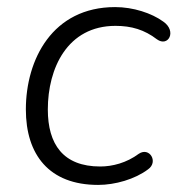

<svg xmlns="http://www.w3.org/2000/svg" viewBox="-20 -514 507 542"><path d="M257 8C305 8 361 -8 398 -36C428 -57 402 -100 372 -80C337 -54 297 -44 263 -44C158 -44 115 -107 115 -205C115 -321 170 -441 306 -441C351 -441 388 -430 423 -403C455 -380 480 -426 441 -453C408 -477 356 -494 305 -494C128 -494 53 -346 53 -205C53 -78 118 8 257 8Z"/></svg>

Font: SN Pro Light
Style: Italic
Weight: 300
Italic angle: -8.99998°
Designer: Tobias Whetton
Foundry: Supernotes
Version: Version 1.001;Glyphs 3.2 (3249)